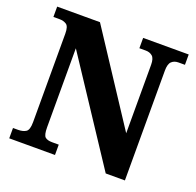

<svg xmlns="http://www.w3.org/2000/svg" viewBox="-125 -846 997 978"><g transform="rotate(20 373.5 -357.0)"><path d="M23 0V-56H50Q77 -56 93 -66.5Q109 -77 109 -119V-599Q109 -638 93.5 -648Q78 -658 57 -658H23V-714H255L574 -228V-599Q574 -634 559.5 -646Q545 -658 524 -658H489V-714H736V-658H701Q678 -658 664 -644.5Q650 -631 650 -595V0H546L185 -547V-119Q185 -77 197 -66.5Q209 -56 235 -56H271V0Z"/></g></svg>

Font: Noto Serif SemiCondensed ExtraBold
Style: Regular
Weight: 800
Width: 4
Designer: Monotype Design Team
Foundry: Monotype Imaging Inc.
Version: Version 2.015